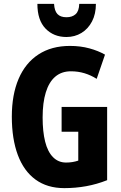

<svg xmlns="http://www.w3.org/2000/svg" viewBox="-20 -961 623 991"><path d="M298 -409H533V-31Q480 -10 425 0Q370 10 312 10Q224 10 163.5 -34Q103 -78 72 -161Q41 -244 41 -359Q41 -472 76 -554Q111 -636 178.5 -680Q246 -724 341 -724Q395 -724 441 -711.5Q487 -699 522 -679L479 -554Q449 -573 416 -583Q383 -593 346 -593Q298 -593 265.5 -565.5Q233 -538 216.5 -484.5Q200 -431 200 -355Q200 -282 213 -230Q226 -178 253.5 -150Q281 -122 321 -122Q338 -122 353.5 -124.5Q369 -127 384 -132V-281H298ZM475 -941Q475 -889 455 -850.5Q435 -812 400.5 -791Q366 -770 323 -770Q257 -770 215 -813.5Q173 -857 173 -941H259Q261 -905 276.5 -888.5Q292 -872 323 -872Q353 -872 370.5 -888Q388 -904 389 -941Z"/></svg>

Font: Noto Sans Khmer ExtraCondensed ExtraBold
Style: Regular
Weight: 800
Width: 2
Designer: Danh Hong and the Monotype Design Team
Foundry: Monotype Imaging Inc.
Version: Version 2.004